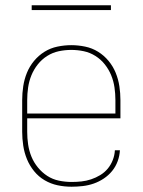

<svg xmlns="http://www.w3.org/2000/svg" viewBox="-20 -699 540 727"><path d="M251 8Q224 8 198 2.5Q172 -3 149 -16.5Q126 -30 109 -51Q92 -72 82 -96.5Q72 -121 68 -147.5Q64 -174 64 -200V-320Q64 -346 68 -372.5Q72 -399 82 -423.5Q92 -448 109 -468.5Q126 -489 148.5 -503Q171 -517 197.5 -522.5Q224 -528 250 -528Q276 -528 302.5 -522.5Q329 -517 351.5 -503Q374 -489 391 -468.5Q408 -448 418 -423.5Q428 -399 432 -372.5Q436 -346 436 -320V-251H83V-200Q83 -176 86.5 -152Q90 -128 99 -106Q108 -84 123.5 -65Q139 -46 159 -33Q179 -20 203 -15Q227 -10 251 -10Q270 -10 288.5 -12Q307 -14 325 -20Q343 -26 359.5 -36Q376 -46 388 -60.5Q400 -75 407 -93Q414 -111 415 -130H434Q433 -109 425.5 -88.5Q418 -68 404.5 -51.5Q391 -35 373 -23Q355 -11 335 -4Q315 3 293.5 5.5Q272 8 251 8ZM83 -269H417V-320Q417 -344 413.5 -368Q410 -392 401 -414Q392 -436 377 -455Q362 -474 341.5 -487Q321 -500 297.5 -505Q274 -510 250 -510Q226 -510 202.5 -505Q179 -500 158.5 -487Q138 -474 123 -455Q108 -436 99 -414Q90 -392 86.5 -368Q83 -344 83 -320ZM400 -661H100V-679H400Z"/></svg>

Font: Iosevka Term Curly Thin
Style: Regular
Weight: 100
Designer: Belleve Invis
Foundry: Belleve Invis
Version: Version 32.3.0